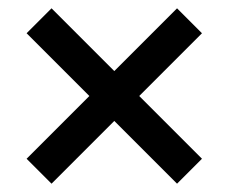

<svg xmlns="http://www.w3.org/2000/svg" viewBox="-20 -484 600 462"><path d="M315 -253 466 -102 406 -42 255 -193 104 -42 44 -102 195 -253 44 -404 104 -464 255 -313 406 -464 466 -404Z"/></svg>

Font: sheba-seeBold
Style: Regular
Weight: 600
Designer: Mohamed Galeb, the designers
Foundry: Kief Type Foundry
Version: Version 2.010; ttfautohint (v1.5.33-1714) -l 8 -r 50 -G 200 